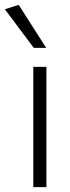

<svg xmlns="http://www.w3.org/2000/svg" viewBox="-58 -770 290 790"><path d="M133 -495V0H79V-495ZM81 -573 -38 -732 19 -750 132 -573Z"/></svg>

Font: Livvic Light
Style: Regular
Weight: 300
Designer: Jacques Le Bailly, Baron von Fonthausen
Version: Version 1.001; ttfautohint (v1.8.2)